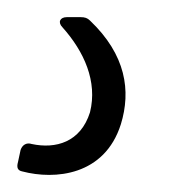

<svg xmlns="http://www.w3.org/2000/svg" viewBox="-58 -20 197 224"><path d="M-32 180C6 190 64 185 83 125C95 86 89 44 47 4C44 1 41 0 36 0H20C12 0 9 6 15 12C40 40 56 75 47 111C36 146 7 154 -21 148C-27 146 -32 149 -34 155L-37 169C-39 176 -37 179 -32 180Z"/></svg>

Font: Barlow Semi Condensed Light
Style: Italic
Weight: 300
Width: 4
Italic angle: -7°
Designer: Jeremy Tribby
Foundry: Tribby Type
Version: Version 1.422;hotconv 1.0.109;makeotfexe 2.5.65596